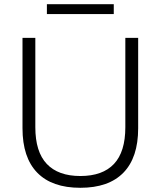

<svg xmlns="http://www.w3.org/2000/svg" viewBox="-20 -885 764 913"><path d="M362 8Q227 8 157 -64Q87 -136 87 -275V-705H148V-280Q148 -163 202.5 -105.5Q257 -48 362 -48Q468 -48 522 -105.5Q576 -163 576 -280V-705H637V-275Q637 -136 567 -64Q497 8 362 8ZM203 -818V-865H521V-818Z"/></svg>

Font: Nunito Sans 12pt ExtraLight Light
Style: Regular
Weight: 300
Version: Version 3.101;gftools[0.9.27]